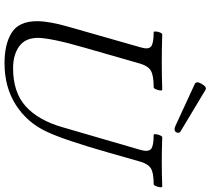

<svg xmlns="http://www.w3.org/2000/svg" viewBox="-60 -836 910 829"><g transform="rotate(90 394.5 -422.0)"><path d="M253 13Q171 13 121.5 -18Q72 -49 72 -128Q72 -179 96 -263L185 -575Q195 -608 181.5 -619.5Q168 -631 120 -631Q116 -631 116.5 -640.5Q117 -650 121 -659Q125 -668 129 -668Q159 -667 189 -666.5Q219 -666 248 -666Q278 -666 308 -666.5Q338 -667 367 -668Q372 -668 371 -659Q370 -650 366 -640.5Q362 -631 357 -631Q308 -631 287 -619.5Q266 -608 256 -575L187 -335Q165 -259 154.5 -208Q144 -157 144 -131Q144 -77 180.5 -50.5Q217 -24 275 -24Q379 -24 439.5 -78.5Q500 -133 530 -238L628 -575Q637 -608 624 -619.5Q611 -631 563 -631Q559 -631 560 -640.5Q561 -650 565 -659Q569 -668 573 -668Q600 -667 626.5 -666.5Q653 -666 679 -666Q706 -666 732.5 -666.5Q759 -667 785 -668Q790 -668 789 -659Q788 -650 784 -640.5Q780 -631 775 -631Q728 -631 708.5 -619.5Q689 -608 679 -575L639 -435Q585 -245 549 -169Q510 -85 433.5 -36Q357 13 253 13ZM524 -725 342 -809Q330 -816 342 -837Q356 -862 368 -855L543 -750Q552 -746 553.5 -740Q555 -734 552 -729Q544 -716 524 -725Z"/></g></svg>

Font: Junicode
Style: Italic
Weight: 400
Italic angle: -11°
Designer: Peter S. Baker
Version: Version 2.100; ttfautohint (v1.8.4)